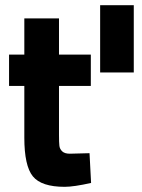

<svg xmlns="http://www.w3.org/2000/svg" viewBox="-20 -710 547 742"><path d="M331 -378H208V-189Q208 -159 209.5 -146.5Q211 -134 220.5 -125Q230 -116 250 -116L326 -118L332 -3Q265 12 230 12Q140 12 107 -28.5Q74 -69 74 -178V-378H15V-499H74V-639H208V-499H331ZM497 -690V-430H367V-690Z"/></svg>

Font: TitilliumText22L Xb
Style: Bold
Weight: 400
Designer: Campivisivi
Foundry: Campivisivi
Version: 1.000